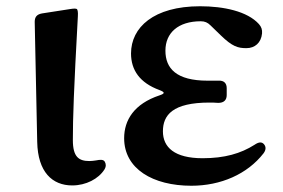

<svg xmlns="http://www.w3.org/2000/svg" viewBox="-20 -571 904 614"><path d="M211 22C255 22 295 1 314 -29C320 -39 319 -47 315 -54C311 -61 301 -61 287 -58C280 -57 273 -56 266 -56C232 -56 213 -69 213 -123C213 -195 216 -282 229 -519C230 -533 228 -540 226 -542C223 -544 216 -544 204 -542L114 -528C98 -525 91 -517 91 -501L99 -117C101 -21 147 22 211 22Z M592 23C686 23 771 -14 823 -81C831 -92 831 -102 824 -110C817 -118 807 -117 794 -108C750 -80 698 -65 628 -65C538 -65 501 -100 501 -151C501 -203 532 -243 650 -243C658 -243 665 -243 678 -242C696 -242 705 -251 705 -267V-289C705 -305 696 -314 679 -313H644C544 -313 509 -352 509 -409C509 -466 550 -503 622 -503C635 -503 644 -499 653 -490L686 -458C723 -422 741 -417 768 -417C795 -417 815 -434 818 -464C819 -476 816 -485 808 -494C771 -535 695 -551 620 -551C471 -551 399 -483 399 -400C399 -347 427 -306 490 -283C508 -276 508 -272 490 -266C409 -239 377 -187 377 -129C377 -31 469 23 592 23Z"/></svg>

Font: 寒蝉锦书宋Pro Soft
Style: Regular
Weight: 700
Designer: 寒蝉锦书宋{Warren} 思源宋体{Ryoko NISHIZUKA 西塚涼子 (kana & ideographs); Frank Grießhammer (Latin, Greek & Cyrillic); Wenlong ZHANG 
Foundry: Adobe & ChillType
Version: Version 2.000;Glyphs 3.1.1 (3135)